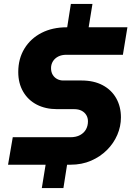

<svg xmlns="http://www.w3.org/2000/svg" viewBox="-20 -839 671 978"><path d="M193 119 224 -72H333L303 119ZM312 -635 341 -819H451L421 -635ZM21 0 45 -140H338Q368 -140 388 -151Q408 -162 418 -180Q428 -198 428 -221Q428 -239 419.5 -253Q411 -267 395.5 -275Q380 -283 358 -283H271Q212 -283 167.5 -306Q123 -329 98 -372Q73 -415 73 -472Q73 -540 104.5 -591.5Q136 -643 191.5 -671.5Q247 -700 320 -700H629L606 -560H318Q294 -560 276.5 -551Q259 -542 249.5 -526.5Q240 -511 240 -492Q240 -472 248.5 -458Q257 -444 271 -436.5Q285 -429 302 -429H395Q458 -429 503 -405Q548 -381 572 -338.5Q596 -296 596 -241Q596 -195 577.5 -152Q559 -109 525 -75Q491 -41 444 -20.5Q397 0 339 0Z"/></svg>

Font: MuseoModerno Thin
Style: Bold Italic
Weight: 700
Italic angle: -9°
Version: Version 1.003